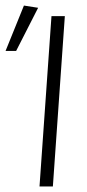

<svg xmlns="http://www.w3.org/2000/svg" viewBox="-72 -670 312 690"><path d="M70 0 113 -612H161L118 0ZM-52 -487 14 -650 65 -642 -14 -487Z"/></svg>

Font: Ancizar Sans Thin
Style: Italic
Weight: 100
Italic angle: -4°
Designer: Cesar Puertas, Viviana Monsalve, Julian Moncada, Julian Prieto, Jose Castro, Mariel Hernandez, Felipe Aragon, Sara Alarc
Version: Version 8.100